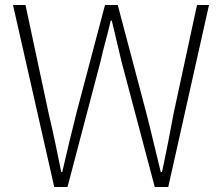

<svg xmlns="http://www.w3.org/2000/svg" viewBox="-20 -748 889 768"><path d="M197 0 32 -728H82L174 -297Q188 -238 200.5 -179Q213 -120 225 -60H229Q243 -120 257 -179Q271 -238 286 -297L400 -728H451L565 -297Q580 -239 594 -179.5Q608 -120 623 -60H628Q641 -120 652.5 -179Q664 -238 675 -297L768 -728H816L653 0H599L466 -502Q456 -546 446.5 -584.5Q437 -623 427 -666H423Q413 -623 402.5 -584.5Q392 -546 382 -502L250 0Z"/></svg>

Font: Noto Sans JP Thin ExtraLight
Style: Regular
Weight: 250
Version: Version 2.004-H2;hotconv 1.0.118;makeotfexe 2.5.65603